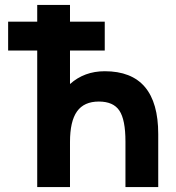

<svg xmlns="http://www.w3.org/2000/svg" viewBox="-20 -759 715 779"><path d="M13 -671H131V-739H264V-671H405V-554H264V-418Q322 -470 405 -470Q622 -470 622 -215V0H489V-185Q489 -273 464.5 -310Q440 -347 381 -347Q321 -347 292.5 -307Q264 -267 264 -183V0H131V-554H13Z"/></svg>

Font: Involve
Style: Bold
Weight: 700
Designer: Stefan Peev
Foundry: Context Ltd.
Version: Version 1.001